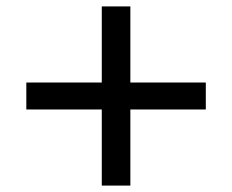

<svg xmlns="http://www.w3.org/2000/svg" viewBox="-20 -598 723 598"><path d="M621 -257H386V-20H297V-257H62V-341H297V-578H386V-341H621Z"/></svg>

Font: KoHo SemiBold
Style: Regular
Weight: 600
Designer: Cadson Demak & Katatrad Team
Foundry: Cadson Demak Co.,Ltd.
Version: Version 1.000; ttfautohint (v1.6)